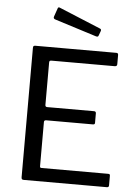

<svg xmlns="http://www.w3.org/2000/svg" viewBox="-62 -1011 753 1058"><g transform="rotate(5 314.0 -482.0)"><path d="M109 -742H558Q568 -742 568 -731V-680Q568 -668 555 -668H206Q198 -668 195.5 -665.5Q193 -663 193 -656V-422Q193 -411 204 -411H463Q474 -411 474 -400V-347Q474 -338 463 -338H204Q193 -338 193 -327V-84Q193 -78 195 -76Q197 -74 203 -74H570Q576 -74 578.5 -72Q581 -70 581 -64V-11Q581 0 570 0H111Q103 0 100 -3Q97 -6 97 -14V-728Q97 -736 99.5 -739Q102 -742 109 -742ZM225 -963 457 -867Q465 -863 461 -853L453 -831Q451 -824 447.5 -822.5Q444 -821 437 -823L209 -895Q193 -899 198 -912L214 -958Q215 -962 218 -963.5Q221 -965 225 -963Z"/></g></svg>

Font: n
Style: Regular
Weight: 400
Designer: Pablo Impallari, Rodrigo Fuenzalida
Foundry: Impallari Type
Version: Version 1.002; ttfautohint (v1.5)